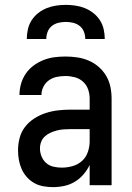

<svg xmlns="http://www.w3.org/2000/svg" viewBox="-20 -760 540 788"><path d="M197 8Q178 8 158 4.5Q138 1 121 -8.5Q104 -18 90.5 -33Q77 -48 69 -66Q61 -84 57.5 -103.5Q54 -123 54 -143Q54 -168 60.5 -193.5Q67 -219 83 -239.5Q99 -260 121 -274Q143 -288 167.5 -296Q192 -304 217.5 -307Q243 -310 269 -310H348V-355Q348 -375 341.5 -393.5Q335 -412 320.5 -425Q306 -438 287 -443Q268 -448 249 -448Q231 -448 213.5 -444.5Q196 -441 181.5 -431Q167 -421 158.5 -404.5Q150 -388 150 -370H60V-371Q60 -394 66.5 -416.5Q73 -439 86 -458Q99 -477 118 -491Q137 -505 158.5 -513.5Q180 -522 202.5 -525Q225 -528 249 -528Q273 -528 297 -524.5Q321 -521 343.5 -511.5Q366 -502 384.5 -486Q403 -470 415.5 -449Q428 -428 433 -404Q438 -380 438 -355V0H348V-83Q338 -62 322.5 -44Q307 -26 287 -14Q267 -2 244 3Q221 8 197 8ZM233 -72Q255 -72 277 -78Q299 -84 316 -99Q333 -114 340.5 -136Q348 -158 348 -180V-230H269Q255 -230 241 -229Q227 -228 213.5 -224.5Q200 -221 187.5 -215.5Q175 -210 164.5 -200.5Q154 -191 149 -178Q144 -165 144 -151Q144 -134 150.5 -118Q157 -102 169.5 -91Q182 -80 199 -76Q216 -72 233 -72ZM90 -600Q90 -620 94.5 -640Q99 -660 110 -677Q121 -694 137 -706.5Q153 -719 171.5 -726.5Q190 -734 210 -737Q230 -740 250 -740Q270 -740 290 -737Q310 -734 328.5 -726.5Q347 -719 363 -706.5Q379 -694 390 -677Q401 -660 405.5 -640Q410 -620 410 -600H330Q330 -615 324.5 -629.5Q319 -644 307 -653.5Q295 -663 280 -666.5Q265 -670 250 -670Q235 -670 220 -666.5Q205 -663 193 -653.5Q181 -644 175.5 -629.5Q170 -615 170 -600Z"/></svg>

Font: Iosevka SS10 Medium
Style: Regular
Weight: 500
Monospace: yes
Designer: Belleve Invis
Foundry: Belleve Invis
Version: Version 28.0.6; ttfautohint (v1.8.4)